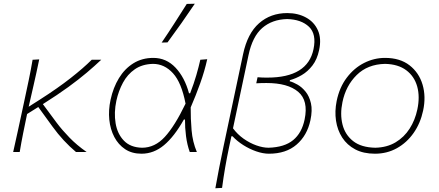

<svg xmlns="http://www.w3.org/2000/svg" viewBox="-20 -814 2352 1028"><path d="M50.5 0Q63 -56 74.5 -108.2Q86 -160.5 99 -221.5L109.5 -270.5Q122.5 -331.5 133.8 -384.8Q145 -438 154.5 -494L190 -496Q174.5 -421 159.5 -356Q144.5 -291 133.5 -242.5L194 -281Q289.5 -342 358.2 -396Q427 -450 471 -494H522Q486 -460 444 -424.5Q402 -389 345.8 -348Q289.5 -307 209.5 -256.5L284 -156Q312.5 -118 351.8 -77.5Q391 -37 444 0H387Q352.5 -29 321 -63Q289.5 -97 260.5 -137L185 -241L125 -203.5Q113.5 -148.5 103.8 -100Q94 -51.5 85.5 0Z M737.5 9Q686.5 9 650 -15.2Q613.5 -39.5 592 -80.5Q570.5 -121.5 565.2 -173.2Q560 -225 572 -280Q586 -345 616.8 -395.5Q647.5 -446 694 -475Q740.5 -504 801 -504Q870.5 -504 919.8 -451.8Q969 -399.5 992 -314.5H998Q1018.5 -367.5 1031.2 -411.8Q1044 -456 1052.5 -494L1089.5 -497Q1075.5 -433.5 1052 -368Q1028.5 -302.5 1001 -239Q1000.5 -178.5 1005.8 -116.5Q1011 -54.5 1034 0H996Q982 -39 976 -85Q970 -131 970.5 -174H964.5Q913 -82.5 858.2 -36.8Q803.5 9 737.5 9ZM740.5 -23Q809 -23 862.2 -80.8Q915.5 -138.5 973.5 -259Q952 -371.5 906.2 -421.8Q860.5 -472 799 -472Q741.5 -470.5 702 -443.2Q662.5 -416 638.5 -371.5Q614.5 -327 603 -274.5Q589.5 -211 599 -154Q608.5 -97 643.5 -60.8Q678.5 -24.5 740.5 -23ZM845.5 -586Q881 -638 914.2 -689.8Q947.5 -741.5 980 -793L1023 -794Q987.5 -741.5 951.5 -690.2Q915.5 -639 877 -587Z M1133 194Q1143 137.5 1153.5 84.5Q1164 31.5 1176.5 -28.5L1281.5 -524Q1305 -635 1367 -689.5Q1429 -744 1518 -744Q1575 -744 1618.5 -720.2Q1662 -696.5 1682 -652Q1702 -607.5 1688.5 -545.5Q1678 -496 1653 -463.5Q1628 -431 1596 -412.2Q1564 -393.5 1532.5 -385L1531 -379Q1549 -374.5 1572.5 -361.2Q1596 -348 1616 -323.5Q1636 -299 1644.8 -261.2Q1653.5 -223.5 1642 -170Q1624.5 -88.5 1568 -39.8Q1511.5 9 1420 9Q1388.5 9 1352.2 -3.5Q1316 -16 1282.5 -37.2Q1249 -58.5 1225 -84.5H1219L1207 -28.5Q1194.5 31 1185.5 83.2Q1176.5 135.5 1169 192ZM1418 -23Q1503 -25.5 1549.5 -63.8Q1596 -102 1611 -174.5Q1632 -275.5 1576.5 -322.5Q1521 -369.5 1407 -369.5Q1393.5 -369.5 1379.8 -369.2Q1366 -369 1352 -368L1359 -400.5Q1372 -399 1385.2 -398.8Q1398.5 -398.5 1412 -398.5Q1627 -398.5 1658.5 -550.5Q1675.5 -631.5 1634.2 -670.8Q1593 -710 1517.5 -712Q1437 -710 1384.2 -664.2Q1331.5 -618.5 1310.5 -518.5L1227.5 -127Q1251.5 -94.5 1284.5 -71.2Q1317.5 -48 1352.8 -35.5Q1388 -23 1418 -23Z M1987.5 9Q1926 9 1882 -14.2Q1838 -37.5 1812.2 -77.5Q1786.5 -117.5 1779 -168Q1771.5 -218.5 1782.5 -273Q1797.5 -346.5 1836.8 -398.2Q1876 -450 1929.5 -477Q1983 -504 2041.5 -504Q2121.5 -504 2172.5 -464.5Q2223.5 -425 2242.5 -360.8Q2261.5 -296.5 2245.5 -222Q2231 -154 2194.5 -102Q2158 -50 2105 -20.5Q2052 9 1987.5 9ZM1989.5 -23Q2052 -24.5 2098 -52Q2144 -79.5 2173.2 -125.2Q2202.5 -171 2214.5 -228Q2229 -296 2213.8 -350.8Q2198.5 -405.5 2155 -438Q2111.5 -470.5 2041.5 -472Q1948.5 -470 1890 -412.5Q1831.5 -355 1813.5 -267Q1800 -202.5 1813.8 -147.5Q1827.5 -92.5 1870.8 -58.5Q1914 -24.5 1989.5 -23Z"/></svg>

Font: Commissioner Flair Thin
Style: Italic
Weight: 100
Italic angle: -12°
Designer: Kostas Bartsokas
Foundry: Kostas Bartsokas
Version: Version 1.000; ttfautohint (v1.8.3)